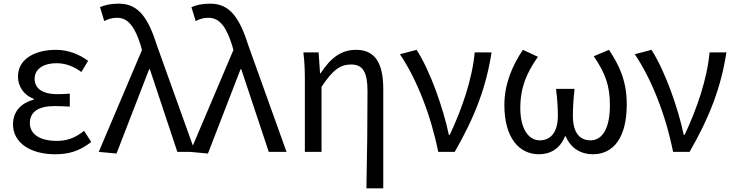

<svg xmlns="http://www.w3.org/2000/svg" viewBox="-20 -829 4006 1048"><path d="M281 13C356 13 413 -4 478 -54L439 -115C388 -74 343 -60 290 -60C197 -60 143 -97 143 -157C143 -217 188 -250 277 -250C304 -250 330 -249 361 -247V-318C335 -316 315 -315 294 -315C206 -315 169 -350 169 -399C169 -455 221 -484 288 -484C338 -484 382 -467 424 -436L461 -497C410 -534 351 -557 285 -557C174 -557 78 -509 78 -411C78 -360 108 -310 164 -290V-285C103 -269 51 -227 51 -150C51 -49 147 13 281 13Z M616 9 794 -451H798L948 0H1045L839 -574C790 -730 737 -809 629 -809C581 -809 552 -801 526 -790L549 -714C569 -724 589 -732 619 -732C681 -732 718 -679 749 -578L755 -556L519 0Z M1115 9 1293 -451H1297L1447 0H1544L1338 -574C1289 -730 1236 -809 1128 -809C1080 -809 1051 -801 1025 -790L1048 -714C1068 -724 1088 -732 1118 -732C1180 -732 1217 -679 1248 -578L1254 -556L1018 0Z M1980 199H2072V-344C2072 -483 2028 -557 1924 -557C1844 -557 1786 -515 1730 -429H1727L1719 -543H1636C1643 -486 1644 -438 1644 -394V0H1735V-355C1796 -447 1837 -477 1897 -477C1961 -477 1986 -434 1986 -332C1986 -175 1984 22 1980 199Z M2372 0H2462C2572 -191 2634 -354 2663 -543H2571C2558 -397 2501 -233 2435 -93H2430C2399 -240 2329 -440 2254 -557L2163 -533C2256 -395 2332 -199 2372 0Z M2922 13C2983 13 3037 -17 3064 -85H3068C3096 -17 3154 13 3216 13C3328 13 3401 -77 3401 -259C3401 -385 3362 -470 3304 -557L3221 -522C3283 -430 3309 -365 3309 -254C3309 -124 3265 -63 3204 -63C3152 -63 3107 -94 3107 -198C3107 -243 3110 -286 3116 -344H3015C3022 -286 3025 -243 3025 -198C3025 -97 2978 -63 2926 -63C2865 -63 2820 -126 2820 -239C2820 -353 2855 -431 2916 -519L2834 -557C2777 -472 2733 -371 2733 -256C2733 -76 2814 13 2922 13Z M3654 0H3744C3854 -191 3916 -354 3945 -543H3853C3840 -397 3783 -233 3717 -93H3712C3681 -240 3611 -440 3536 -557L3445 -533C3538 -395 3614 -199 3654 0Z"/></svg>

Font: Noto Sans CJK TC Regular
Style: Regular
Weight: 400
Designer: Ryoko NISHIZUKA (kana & ideographs); Paul D. Hunt (Latin, Greek & Cyrillic); Wenlong ZHANG (bopomofo); Sandoll Communica
Foundry: Adobe Systems Incorporated
Version: Version 1.001;PS 1.001;hotconv 1.0.78;makeotf.lib2.5.61930